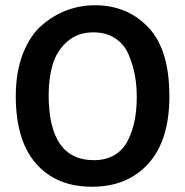

<svg xmlns="http://www.w3.org/2000/svg" viewBox="-20 -697 704 730"><path d="M624 -331Q624 -164 544.5 -75.5Q465 13 330 13Q194 13 117 -75Q40 -163 40 -331Q40 -423 67 -492.5Q94 -562 138.5 -600.5Q183 -639 234 -658Q285 -677 341 -677Q464 -677 544 -593Q624 -509 624 -331ZM165 -336Q165 -88 337 -88Q383 -88 416 -108Q449 -128 466.5 -163.5Q484 -199 492 -239.5Q500 -280 500 -328Q500 -372 493 -410.5Q486 -449 469.5 -488.5Q453 -528 418.5 -551Q384 -574 335 -574Q274 -574 234.5 -538Q195 -502 180 -451Q165 -400 165 -336Z"/></svg>

Font: Bree Serif
Style: Regular
Weight: 400
Designer: Veronika Burian, Jos Scaglione
Foundry: TypeTogether
Version: Version 1.001